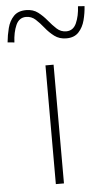

<svg xmlns="http://www.w3.org/2000/svg" viewBox="-108 -814 463 849"><g transform="rotate(-5 123.5 -389.0)"><path d="M105 0V-527H141V0ZM208 -638Q177 -638 155 -654.5Q133 -671 115.5 -693Q98 -715 80 -731.5Q62 -748 38 -748Q7 -748 -7 -716.5Q-21 -685 -23 -640L-53 -643Q-50 -675 -42 -706Q-34 -737 -14.5 -757.5Q5 -778 41 -778Q72 -778 93.5 -761.5Q115 -745 132.5 -723.5Q150 -702 168 -685.5Q186 -669 210 -669Q241 -669 255 -700.5Q269 -732 271 -775L300 -773Q298 -742 290 -711Q282 -680 262.5 -659Q243 -638 208 -638Z"/></g></svg>

Font: Source Han Sans SC ExtraLight
Style: Regular
Weight: 250
Designer: Ryoko NISHIZUKA 西塚涼子 (kana, bopomofo & ideographs); Paul D. Hunt (Latin, Greek & Cyrillic); Sandoll Communications 산돌커뮤니
Foundry: Adobe
Version: Version 2.004;hotconv 1.0.118;makeotfexe 2.5.65603